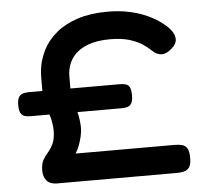

<svg xmlns="http://www.w3.org/2000/svg" viewBox="-51 -748 858 812"><g transform="rotate(-5 378.0 -342.5)"><path d="M158 10Q130 10 115.5 -6Q101 -22 101 -50Q101 -78 110.5 -94.5Q120 -111 132.5 -125Q145 -139 154.5 -160Q164 -181 164 -217Q164 -224 161.5 -244Q159 -264 152 -283H72Q59 -283 48 -286Q37 -289 30.5 -300Q24 -311 24 -334Q24 -358 31 -368.5Q38 -379 49.5 -382Q61 -385 74 -385H131V-436Q131 -473 137.5 -500.5Q144 -528 158 -557Q179 -598 216.5 -629Q254 -660 308.5 -677.5Q363 -695 434 -695Q486 -695 528.5 -685.5Q571 -676 603 -661Q635 -646 657.5 -629.5Q680 -613 691 -600Q711 -578 712 -556.5Q713 -535 691 -516Q668 -495 647 -495.5Q626 -496 607 -515Q594 -528 572.5 -542.5Q551 -557 517.5 -567.5Q484 -578 435 -578Q375 -578 333.5 -560.5Q292 -543 271 -510.5Q250 -478 250 -434V-385H459Q473 -385 484 -382Q495 -379 501 -368.5Q507 -358 507 -333Q507 -311 500.5 -300Q494 -289 483 -286Q472 -283 459 -283H271Q276 -265 278 -245.5Q280 -226 280 -215Q280 -199 275.5 -179.5Q271 -160 264 -141.5Q257 -123 248 -109H669Q686 -109 699.5 -105.5Q713 -102 721 -89.5Q729 -77 729 -48Q729 -21 720.5 -9Q712 3 698.5 6.5Q685 10 668 10Z"/></g></svg>

Font: Fredoka SemiExpanded Medium
Style: Regular
Weight: 500
Width: 6
Designer: Ben Nathan
Foundry: Milena B. Brandão, Ben Nathan
Version: Version 2.001